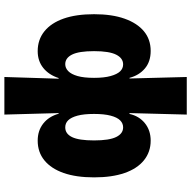

<svg xmlns="http://www.w3.org/2000/svg" viewBox="-18 -696 894 899"><g transform="rotate(-90 429.5 -247.0)"><path d="M342 180 349 -88H345Q335 -43 301.5 -16Q268 11 220 11Q167 11 128 -20.5Q89 -52 68.5 -111Q48 -170 48 -254Q48 -338 68.5 -396.5Q89 -455 127.5 -486.5Q166 -518 220 -518Q267 -518 300 -492Q333 -466 346 -420H349L342 -674H518L510 -420H513Q528 -466 560.5 -492Q593 -518 639 -518Q693 -518 732 -486.5Q771 -455 791.5 -396.5Q812 -338 812 -254Q812 -170 791 -111Q770 -52 732 -20.5Q694 11 640 11Q590 11 558 -16Q526 -43 514 -88H511L518 180ZM282 -118Q301 -118 315 -132Q329 -146 337 -176.5Q345 -207 345 -254Q345 -302 337 -331.5Q329 -361 315.5 -375Q302 -389 282 -389Q252 -389 236.5 -357Q221 -325 221 -254Q221 -183 237 -150.5Q253 -118 282 -118ZM577 -118Q606 -118 622.5 -150.5Q639 -183 639 -254Q639 -325 623 -357Q607 -389 578 -389Q560 -389 545.5 -375Q531 -361 522.5 -331.5Q514 -302 514 -254Q514 -207 522.5 -176.5Q531 -146 544.5 -132Q558 -118 577 -118Z"/></g></svg>

Font: Nunito Sans 7pt Condensed Black
Style: Regular
Weight: 900
Width: 3
Designer: Vernon Adams
Foundry: Vernon Adams
Version: Version 3.101;gftools[0.9.27]